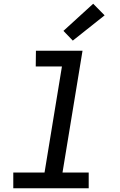

<svg xmlns="http://www.w3.org/2000/svg" viewBox="-20 -1006 640 1026"><path d="M454 0H51V-84H218L311 -651H171L172 -735H421L314 -84H454ZM369 -789 319 -841 478 -986 539 -924Z"/></svg>

Font: Iosevka Md Ex Obl
Style: Regular
Weight: 500
Width: 7
Italic angle: -9°
Monospace: yes
Designer: Belleve Invis
Foundry: Belleve Invis
Version: Version 32.5.0; ttfautohint (v1.8.4)